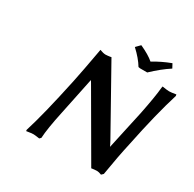

<svg xmlns="http://www.w3.org/2000/svg" viewBox="-174 -988 1190 1180"><g transform="rotate(30 421.0 -398.5)"><path d="M566.9 -678.2 554.2 -680.2Q526.9 -726.1 473.1 -775.9L502 -805.2Q567.9 -775.4 601.1 -746.1Q658.2 -780.8 723.1 -805.2L738.8 -775.9Q679.7 -737.8 617.2 -678.2ZM295.9 -638.2 298.8 -654.8Q324.7 -645 340.8 -645Q347.2 -645 356.9 -646.2Q366.7 -647.5 373 -648.4L379.9 -649.9L627.9 -207Q631.3 -200.2 638.7 -186.8Q646 -173.3 647.9 -168Q652.8 -190.9 674.6 -291Q696.3 -391.1 708 -443.8Q734.4 -575.2 740.2 -640.1Q740.2 -640.6 741.2 -645.5Q742.2 -650.4 742.2 -650.9Q778.3 -645 791 -645Q805.7 -645 839.8 -650.9L841.8 -641.1Q793 -485.4 743.2 -242.2Q720.2 -140.1 698.2 -4.9L685.1 7.8Q666 0 652.8 0Q645 0 635.3 1Q625.5 2 619.6 2.9L613.8 3.9L350.1 -450.2L340.8 -464.8Q332 -420.9 313.5 -333Q294.9 -245.1 286.1 -201.2Q258.3 -72.3 254.9 -4.9L245.1 4.9Q211.9 0 203.1 0Q188.5 0 152.8 5.9L151.9 -2.9Q194.3 -136.7 251 -402.8Q270 -493.2 295.9 -638.2Z"/></g></svg>

Font: Linear Smooth
Style: Bold Italic
Weight: 700
Designer: Philipp H. Poll, Flanker
Foundry: Philipp H. Poll, reworked by Flanker
Version: Version 1.061 | FøM Fix